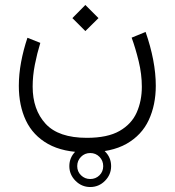

<svg xmlns="http://www.w3.org/2000/svg" viewBox="-20 -397 702 772"><path d="M258.8 271Q258.8 236.3 283.7 211.7Q308.6 187 342.8 187Q377.4 187 402.1 211.7Q426.8 236.3 426.8 271Q426.8 305.2 402.1 330.1Q377.4 355 342.8 355Q308.6 355 283.7 330.1Q258.8 305.2 258.8 271ZM290.5 271Q290.5 293 305.9 307.9Q321.3 322.8 342.8 322.8Q364.7 322.8 379.9 307.9Q395 293 395 271Q395 249 379.9 233.6Q364.7 218.3 342.8 218.3Q320.8 218.3 305.7 233.6Q290.5 249 290.5 271ZM323.2 -377 376 -324.2 323.2 -272 271 -324.2ZM329.1 157.2Q412.6 157.2 460.9 129.4Q509.3 101.6 529.8 54.9Q550.3 8.3 550.3 -47.9Q550.3 -98.6 537.6 -150.9Q524.9 -203.1 509.3 -245.6L565.4 -268.6Q585.4 -211.4 595.9 -156.7Q606.4 -102.1 606.4 -52.2Q606.4 24.9 578.1 85.7Q549.8 146.5 488.8 181.2Q427.7 215.8 329.1 215.8Q233.9 215.8 173.3 181.9Q112.8 147.9 84.2 87.6Q55.7 27.3 55.7 -51.8Q55.7 -98.1 64.9 -147.7Q74.2 -197.3 90.3 -245.1L142.1 -224.6Q128.9 -181.6 120.1 -136.7Q111.3 -91.8 111.3 -48.8Q111.3 43.9 163.3 100.6Q215.3 157.2 329.1 157.2Z"/></svg>

Font: Vazirmatn FD ExtraLight
Style: Regular
Weight: 200
Designer: Saber Rastikerdar
Foundry: Saber Rastikerdar
Version: Version 33.003